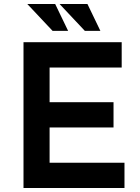

<svg xmlns="http://www.w3.org/2000/svg" viewBox="-20 -944 702 964"><path d="M98 -732H591V-605H229V-431H550V-304H229V-127H605V0H98ZM117 -924H257L322 -789H244ZM279 -924H419L484 -789H406Z"/></svg>

Font: Reem Kufi Fun SemiBold
Style: Regular
Weight: 600
Designer: Khaled Hosny
Version: Version 1.005